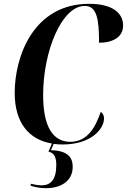

<svg xmlns="http://www.w3.org/2000/svg" viewBox="-20 -747 665 1006"><path d="M309 10C453 10 525 -68 525 -127C525 -143 518 -154 508 -161C478 -74 435 -4 348 -4C257 -4 206 -84 206 -249C206 -478 303 -716 424 -716C488 -716 499 -646 499 -523C570 -523 625 -552 625 -613C625 -680 568 -727 447 -727C155 -727 57 -451 57 -260C57 -106 130 -15 252 5L234 48C266 53 275 82 275 117C275 196 245 224 197 224C182 224 162 221 142 216L140 226C163 233 185 239 222 239C298 239 361 202 361 127C361 78 335 42 247 40L261 7C276 9 292 10 309 10Z"/></svg>

Font: Noto Serif Display Condensed
Style: Bold Italic
Weight: 700
Width: 3
Italic angle: -12°
Designer: Monotype Design Team
Foundry: Monotype Imaging Inc.
Version: Version 2.009